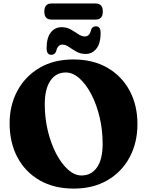

<svg xmlns="http://www.w3.org/2000/svg" viewBox="-20 -1059 842 1098"><path d="M399.5 -719Q511.5 -719 593.8 -671.8Q676 -624.5 721 -541Q766 -457.5 766 -349.5Q766 -243.5 721.5 -160Q677 -76.5 595 -28.5Q513 19.5 401.5 19.5Q289 19.5 206.8 -27.8Q124.5 -75 79.8 -159.2Q35 -243.5 35 -354.5Q35 -456.5 79.2 -539.2Q123.5 -622 205.2 -670.5Q287 -719 399.5 -719ZM567 -237Q567 -316.5 549.5 -389.5Q532 -462.5 502 -520Q472 -577.5 434.2 -611Q396.5 -644.5 356.5 -644.5Q299.5 -644.5 267.8 -597Q236 -549.5 236 -462.5Q236 -382 254 -308.8Q272 -235.5 302.2 -178.5Q332.5 -121.5 369.8 -88.5Q407 -55.5 446 -55.5Q502 -55.5 534.5 -101.5Q567 -147.5 567 -237ZM470 -750.5Q440 -750.5 416.8 -763.8Q393.5 -777 374.2 -790.5Q355 -804 337 -804Q309.5 -804 301 -765.5Q293.5 -745.5 273.5 -745.5Q246.5 -745.5 246.5 -783.5Q246.5 -842.5 270.2 -873Q294 -903.5 332 -903.5Q362 -903.5 385 -890.2Q408 -877 427.5 -863.8Q447 -850.5 465 -850.5Q493 -850.5 501 -889Q508 -908.5 528.5 -908.5Q555.5 -908.5 555.5 -871Q555.5 -811.5 531.5 -781Q507.5 -750.5 470 -750.5ZM233.5 -992.5Q233.5 -1039 274.5 -1039H527Q568 -1039 568 -993Q568 -947 527 -947H274.5Q233.5 -947 233.5 -992.5Z"/></svg>

Font: Fraunces 9pt Soft
Style: Bold
Weight: 700
Version: Version 1.000;[b76b70a41]